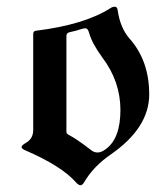

<svg xmlns="http://www.w3.org/2000/svg" viewBox="-20 -543 498 573"><path d="M56.6 -116.2Q79.1 -128.9 79.1 -154.8V-441.4Q79.1 -450.2 86.9 -451.2Q232.4 -469.2 310.1 -519Q315.9 -522.9 322.8 -522.9Q329.6 -522.9 331.1 -513.2Q338.4 -460 366.7 -427.7Q425.3 -361.8 425.3 -261.2Q425.3 -161.6 310.5 -82Q258.3 -45.9 231.4 0.5Q226.1 9.8 220.2 9.8Q214.4 9.8 207 1.5Q163.6 -47.9 54.7 -94.7Q44.4 -99.1 44.4 -104.2Q44.4 -109.4 56.6 -116.2ZM178.2 -149.9Q178.2 -144 184.1 -141.1Q210.4 -127.4 252.9 -94.2Q261.2 -87.9 271.7 -87.9Q282.2 -87.9 295.9 -98.1Q339.4 -129.9 339.4 -214.8Q339.4 -299.8 285.6 -371.1Q254.9 -413.1 246.1 -444.3Q242.2 -458.5 235.4 -458.5Q228.5 -458.5 222.2 -456.1Q210 -451.7 187.5 -446.8Q178.2 -444.8 178.2 -435.5Z"/></svg>

Font: UnifrakturMaguntia17
Style: Book
Weight: 400
Designer: j. 'mach' wust, Gerrit Ansmann, Georg Duffner, based on a font by Peter Wiegel, original typeface by Carl Albert Fahrenw
Version: Version 2017-03-19